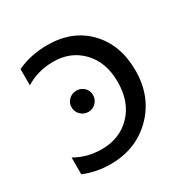

<svg xmlns="http://www.w3.org/2000/svg" viewBox="-126 -623 728 745"><g transform="rotate(-30 237.5 -250.5)"><path d="M43.9 -11.7V-86.9Q96.7 -55.7 162.1 -55.7Q243.2 -55.7 294.4 -108.9Q345.7 -162.1 345.7 -252Q345.7 -339.4 295.7 -391.8Q245.6 -444.3 168 -444.3Q98.6 -444.3 43.9 -410.2V-482.9Q104.5 -511.7 179.7 -511.7Q292 -511.7 359.9 -440.9Q427.7 -370.1 427.7 -255.9Q427.7 -139.2 352.8 -63.7Q277.8 11.7 163.1 11.7Q98.6 11.7 43.9 -11.7ZM189.5 -207Q169.9 -207 155.5 -220.9Q141.1 -234.9 141.1 -255.4Q141.1 -274.9 155.3 -288.6Q169.4 -302.2 189.5 -302.2Q209.5 -302.2 223.4 -288.8Q237.3 -275.4 237.3 -255.4Q237.3 -235.4 223.4 -221.2Q209.5 -207 189.5 -207Z"/></g></svg>

Font: Segoe UI Historic
Style: Regular
Weight: 400
Foundry: Microsoft Corporation
Version: Version 1.03